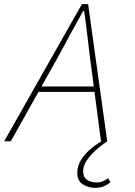

<svg xmlns="http://www.w3.org/2000/svg" viewBox="-28 -680 648 924"><path d="M430 224Q398 224 371 207.5Q344 191 344 152Q344 120 361 91.5Q378 63 404.5 40Q431 17 460 0H458L406 -396Q399 -452 392 -512Q385 -572 377 -627H372Q339 -568 309.5 -513.5Q280 -459 248 -400L24 0H-8L366 -660H396L488 0Q458 20 431.5 44Q405 68 388.5 93.5Q372 119 372 144Q372 172 390.5 185Q409 198 436 198Q453 198 466.5 192.5Q480 187 492 178L504 196Q491 208 472.5 216Q454 224 430 224ZM150 -238 158 -264H438L437 -238Z"/></svg>

Font: Source Code Pro ExtraLight ExtraLight
Style: Italic
Weight: 250
Italic angle: -11°
Monospace: yes
Version: Version 1.016;hotconv 1.0.116;makeotfexe 2.5.65601